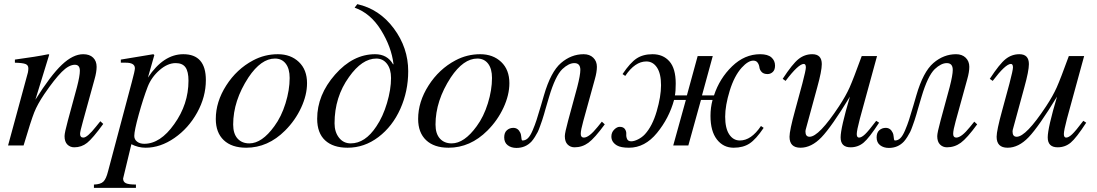

<svg xmlns="http://www.w3.org/2000/svg" viewBox="-20 -703 5302 928"><path d="M465 -117 479 -104Q428 -34 401 -12.5Q374 9 339 9Q319 9 305.5 -4.5Q292 -18 292 -45Q292 -61 308 -120L352 -282Q366 -336 366 -361Q366 -390 342 -390Q313 -390 278.5 -355.5Q244 -321 194 -248Q161 -199 145.5 -160Q130 -121 94 0H19L115 -353Q117 -363 117 -373Q117 -388 103.5 -393.5Q90 -399 52 -400V-415Q156 -429 214 -441L218 -439L151 -221Q225 -339 279 -390Q333 -441 382 -441Q413 -441 430 -424.5Q447 -408 447 -380Q447 -355 437 -320L381 -117Q367 -67 367 -56Q367 -38 383 -38Q402 -38 444 -91Q451 -99 465 -117Z M726 -437 695 -328Q770 -441 866 -441Q975 -441 975 -316Q975 -235 933 -159Q891 -83 823 -36Q755 11 684 11Q648 11 615 -6Q575 159 575 160Q575 176 588.5 182.5Q602 189 637 189V205H434V189Q466 188 479.5 175Q493 162 502 126L617 -306Q632 -361 632 -373Q632 -400 588 -400H564V-415L721 -441ZM891 -313Q891 -357 876.5 -377.5Q862 -398 829 -398Q790 -398 751 -364Q712 -330 694 -284Q672 -227 650.5 -149Q629 -71 629 -46Q629 -29 642.5 -18.5Q656 -8 677 -8Q755 -8 822 -103Q891 -199 891 -313Z M1464 -301Q1464 -244 1435.5 -182.5Q1407 -121 1358 -72Q1275 11 1170 11Q1100 11 1061.5 -25.5Q1023 -62 1023 -128Q1023 -211 1073.5 -290Q1124 -369 1203 -411Q1259 -441 1323 -441Q1385 -441 1424.5 -403.5Q1464 -366 1464 -301ZM1380 -326Q1380 -371 1361 -395.5Q1342 -420 1309 -420Q1242 -420 1181 -329Q1107 -216 1107 -101Q1107 -57 1128 -33.5Q1149 -10 1185 -10Q1246 -10 1306 -93Q1340 -139 1360 -203.5Q1380 -268 1380 -326Z M1694 -666 1707 -683Q1814 -659 1883.5 -565.5Q1953 -472 1953 -359Q1953 -262 1915 -177Q1877 -92 1809 -40.5Q1741 11 1660 11Q1590 11 1551.5 -24.5Q1513 -60 1513 -129Q1513 -244 1599.5 -342.5Q1686 -441 1793 -441Q1852 -441 1880 -392L1882 -393Q1872 -476 1821.5 -557.5Q1771 -639 1694 -666ZM1870 -326Q1870 -369 1850.5 -394.5Q1831 -420 1799 -420Q1730 -420 1667 -331Q1597 -234 1597 -107Q1597 -65 1618.5 -37.5Q1640 -10 1675 -10Q1745 -10 1799 -92Q1831 -139 1850.5 -205Q1870 -271 1870 -326Z M2442 -301Q2442 -244 2413.5 -182.5Q2385 -121 2336 -72Q2253 11 2148 11Q2078 11 2039.5 -25.5Q2001 -62 2001 -128Q2001 -211 2051.5 -290Q2102 -369 2181 -411Q2237 -441 2301 -441Q2363 -441 2402.5 -403.5Q2442 -366 2442 -301ZM2358 -326Q2358 -371 2339 -395.5Q2320 -420 2287 -420Q2220 -420 2159 -329Q2085 -216 2085 -101Q2085 -57 2106 -33.5Q2127 -10 2163 -10Q2224 -10 2284 -93Q2318 -139 2338 -203.5Q2358 -268 2358 -326Z M2889 -115 2903 -102Q2854 -35 2824 -13Q2794 9 2757 9Q2737 9 2723.5 -4.5Q2710 -18 2710 -45Q2710 -61 2726 -120L2770 -282Q2785 -340 2785 -365Q2785 -398 2756 -398Q2729 -398 2698 -369Q2664 -336 2634 -235L2616 -174Q2616 -173 2609.5 -151Q2603 -129 2600.5 -122Q2598 -115 2591 -95Q2584 -75 2579 -65Q2574 -55 2565.5 -41.5Q2557 -28 2549 -19Q2520 12 2476 12Q2451 12 2434 -1Q2417 -14 2417 -39Q2417 -62 2430 -73.5Q2443 -85 2461 -85Q2484 -85 2495 -61Q2498 -55 2499 -45Q2500 -35 2501 -29.5Q2502 -24 2506 -24Q2520 -24 2531.5 -35Q2543 -46 2554.5 -73Q2566 -100 2573.5 -123.5Q2581 -147 2595 -194L2609 -242Q2642 -356 2691.5 -398.5Q2741 -441 2801 -441Q2830 -441 2847.5 -424Q2865 -407 2865 -380Q2865 -355 2855 -320L2799 -117Q2787 -74 2787 -56Q2787 -38 2802 -38Q2827 -38 2868 -89Z M3373 -242H3431Q3458 -324 3518.5 -382.5Q3579 -441 3654 -441Q3691 -441 3708.5 -425.5Q3726 -410 3726 -386Q3726 -365 3715 -355Q3704 -345 3690 -345Q3671 -345 3661.5 -355Q3652 -365 3650.5 -377.5Q3649 -390 3642 -400Q3635 -410 3621 -410Q3596 -410 3565 -376Q3529 -336 3507 -264.5Q3485 -193 3485 -139Q3485 -83 3504.5 -53.5Q3524 -24 3556 -24Q3611 -24 3658 -94L3671 -85Q3634 -30 3603 -9.5Q3572 11 3526 11Q3476 11 3445 -29Q3414 -69 3414 -143Q3414 -183 3424 -220H3368L3307 0H3234L3295 -220H3238Q3214 -132 3155.5 -60.5Q3097 11 3020 11Q2981 11 2962 0Q2935 -16 2935 -43Q2935 -63 2948.5 -76.5Q2962 -90 2975 -90Q2993 -90 3000.5 -79Q3008 -68 3007 -55Q3006 -42 3011 -31Q3016 -20 3031 -20Q3045 -20 3064 -29.5Q3083 -39 3097 -54Q3133 -93 3154 -165Q3175 -237 3175 -291Q3175 -347 3155.5 -376.5Q3136 -406 3104 -406Q3049 -406 3002 -336L2989 -345Q3026 -400 3057 -420.5Q3088 -441 3134 -441Q3185 -441 3215.5 -406.5Q3246 -372 3246 -299Q3246 -261 3242 -242H3300L3352 -432H3425Z M4215 -119 4229 -110Q4181 -36 4154 -13.5Q4127 9 4091 9Q4043 9 4043 -39Q4043 -84 4088 -236Q3999 -90 3950.5 -39.5Q3902 11 3849 11Q3796 11 3796 -42Q3796 -72 3823 -170L3858 -299Q3875 -364 3875 -377Q3875 -394 3865 -394Q3839 -394 3777 -312L3763 -322Q3810 -394 3839.5 -417.5Q3869 -441 3906 -441Q3952 -441 3952 -393Q3952 -360 3930 -281L3876 -83Q3873 -74 3873 -67Q3873 -42 3893 -42Q3938 -42 4035 -189Q4068 -239 4086.5 -280.5Q4105 -322 4145 -432H4219L4136 -129Q4121 -72 4121 -55Q4121 -38 4132 -38Q4144 -38 4161 -54Q4178 -70 4215 -119Z M4689 -115 4703 -102Q4654 -35 4624 -13Q4594 9 4557 9Q4537 9 4523.5 -4.5Q4510 -18 4510 -45Q4510 -61 4526 -120L4570 -282Q4585 -340 4585 -365Q4585 -398 4556 -398Q4529 -398 4498 -369Q4464 -336 4434 -235L4416 -174Q4416 -173 4409.5 -151Q4403 -129 4400.5 -122Q4398 -115 4391 -95Q4384 -75 4379 -65Q4374 -55 4365.5 -41.5Q4357 -28 4349 -19Q4320 12 4276 12Q4251 12 4234 -1Q4217 -14 4217 -39Q4217 -62 4230 -73.5Q4243 -85 4261 -85Q4284 -85 4295 -61Q4298 -55 4299 -45Q4300 -35 4301 -29.5Q4302 -24 4306 -24Q4320 -24 4331.5 -35Q4343 -46 4354.5 -73Q4366 -100 4373.5 -123.5Q4381 -147 4395 -194L4409 -242Q4442 -356 4491.5 -398.5Q4541 -441 4601 -441Q4630 -441 4647.5 -424Q4665 -407 4665 -380Q4665 -355 4655 -320L4599 -117Q4587 -74 4587 -56Q4587 -38 4602 -38Q4627 -38 4668 -89Z M5216 -119 5230 -110Q5182 -36 5155 -13.5Q5128 9 5092 9Q5044 9 5044 -39Q5044 -84 5089 -236Q5000 -90 4951.5 -39.5Q4903 11 4850 11Q4797 11 4797 -42Q4797 -72 4824 -170L4859 -299Q4876 -364 4876 -377Q4876 -394 4866 -394Q4840 -394 4778 -312L4764 -322Q4811 -394 4840.5 -417.5Q4870 -441 4907 -441Q4953 -441 4953 -393Q4953 -360 4931 -281L4877 -83Q4874 -74 4874 -67Q4874 -42 4894 -42Q4939 -42 5036 -189Q5069 -239 5087.5 -280.5Q5106 -322 5146 -432H5220L5137 -129Q5122 -72 5122 -55Q5122 -38 5133 -38Q5145 -38 5162 -54Q5179 -70 5216 -119Z"/></svg>

Font: STIX
Style: Italic
Weight: 400
Italic angle: -16.33°
Designer: MicroPress Inc., with final additions and corrections provided by Coen Hoffman, Elsevier (retired)
Version: Version 1.1.1